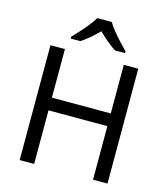

<svg xmlns="http://www.w3.org/2000/svg" viewBox="-134 -1048 1009 1153"><g transform="rotate(15 370.5 -472.0)"><path d="M643 0H553V-333H187V0H97V-714H187V-412H553V-714H643ZM417 -944Q429 -922 451.5 -894.5Q474 -867 498.5 -840.5Q523 -814 542 -795V-784H480Q454 -800 426 -823.5Q398 -847 371 -874Q344 -847 317 -824Q290 -801 264 -784H204V-795Q223 -815 246.5 -841Q270 -867 292 -894.5Q314 -922 327 -944Z"/></g></svg>

Font: Noto IKEA Latin
Style: Regular
Weight: 400
Designer: Monotype Design Team
Foundry: Monotype Imaging Inc.
Version: Version 1.0